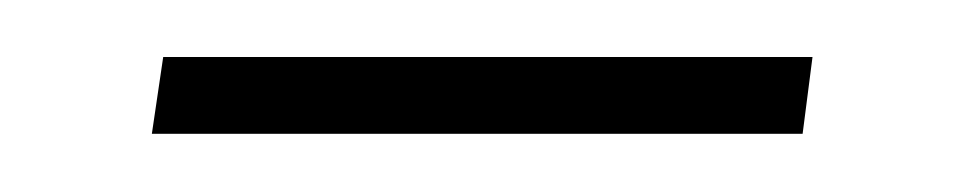

<svg xmlns="http://www.w3.org/2000/svg" viewBox="-20 -358 328 66"><path d="M259.3 -338.4 255.9 -312H32.2L36.1 -338.4Z"/></svg>

Font: Mardoto Thin
Style: Italic
Weight: 250
Italic angle: -12°
Designer: Christian Robertson, Vahan Hovhannisyan
Foundry: Google
Version: Version 1.000